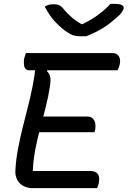

<svg xmlns="http://www.w3.org/2000/svg" viewBox="-20 -975 661 995"><path d="M114 -700H560Q579 -700 588.5 -692Q598 -684 601 -671Q604 -658 601 -644Q599 -634 596 -626Q593 -618 589 -611H130Q118 -611 111.5 -619.5Q105 -628 104 -642Q103 -656 105 -671Q108 -680 110 -687Q112 -694 114 -700ZM168 -371H433Q450 -371 460 -361.5Q470 -352 473 -338Q476 -324 474 -309Q474 -305 473 -301.5Q472 -298 471 -295Q470 -292 469 -290H154ZM149 0Q130 0 113 -6Q96 -12 83.5 -24Q71 -36 64.5 -54.5Q58 -73 60 -97Q63 -149 73 -202Q83 -255 96 -308Q109 -361 123 -415Q137 -469 148 -523.5Q159 -578 165 -633L239 -636L223 -606Q236 -595 240 -577.5Q244 -560 239 -530Q231 -475 217 -420Q203 -365 188 -309Q173 -253 162.5 -198Q152 -143 150 -89H446Q473 -89 485 -76Q497 -63 493 -33Q492 -24 489 -15.5Q486 -7 483 0ZM427 -787Q422 -787 416.5 -787Q411 -787 406 -787Q401 -787 395 -787Q376 -787 361 -791.5Q346 -796 321 -813Q306 -824 291 -837.5Q276 -851 261.5 -867Q247 -883 234.5 -902Q222 -921 212 -941Q224 -948 234.5 -950.5Q245 -953 260 -953Q276 -953 287 -948Q298 -943 309 -929Q328 -905 354.5 -882.5Q381 -860 427 -837L372 -850Q389 -850 405.5 -850Q422 -850 439 -850L380 -837Q443 -865 485 -895.5Q527 -926 552 -955H572Q592 -955 603 -952Q614 -949 618 -944Q622 -939 621 -932Q620 -925 612 -912.5Q604 -900 585 -884Q568 -869 550 -855Q532 -841 511.5 -828.5Q491 -816 470 -806Q449 -796 427 -787Z"/></svg>

Font: Rec Mono Duotone
Style: Italic
Weight: 400
Italic angle: -10°
Monospace: yes
Version: Version 1.085; ttfautohint (v1.8.4.7-5d5b)